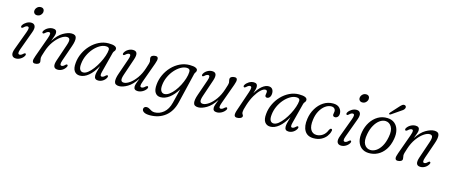

<svg xmlns="http://www.w3.org/2000/svg" viewBox="-53 -1347 5354 2285"><g transform="rotate(15 2624.5 -205.0)"><path d="M214 -553.5Q192.5 -553.5 180.5 -567Q168.5 -580.5 170.5 -601Q173 -623.5 190.8 -641.2Q208.5 -659 235.5 -659Q257.5 -659 269 -645.5Q280.5 -632 278.5 -611Q276 -589 258.2 -571.2Q240.5 -553.5 214 -553.5ZM128.5 -114.5Q115 -78.5 117.2 -62.8Q119.5 -47 136.5 -47Q145 -47 155.2 -52.2Q165.5 -57.5 179 -70.5Q193 -83 201 -78.5Q207 -76 207.5 -67.5Q208 -59 201.5 -48Q187 -23.5 160 -7.5Q133 8.5 103.5 8.5Q67.5 8.5 54.8 -18.5Q42 -45.5 63 -100.5L147 -327.5Q160.5 -363.5 158.8 -380Q157 -396.5 140 -396.5Q121 -396.5 96.5 -372Q90 -366.5 84.5 -364Q79 -361.5 73.5 -364Q67.5 -367 67 -375.5Q66.5 -384 73 -394Q88.5 -418.5 116.2 -434.8Q144 -451 172 -451Q207.5 -451 220 -423.8Q232.5 -396.5 211.5 -341Z M336.5 -364.5Q330 -367.5 329.5 -376.2Q329 -385 335.5 -394.5Q352.5 -420.5 381 -435.8Q409.5 -451 439 -451Q488 -451 488 -407.5Q488 -391.5 480.5 -369Q473 -346.5 456 -302Q509 -383.5 567.2 -417.2Q625.5 -451 670.5 -451Q722.5 -451 729.8 -413.2Q737 -375.5 712.5 -307L645.5 -113.5Q622.5 -48 653 -48Q662 -48 671.5 -52.8Q681 -57.5 694.5 -71.5Q708 -83.5 715.5 -79Q729 -72 717 -50Q700.5 -22 674.8 -6.8Q649 8.5 619.5 8.5Q544 8.5 580 -97L649.5 -302Q667.5 -354.5 661 -375.5Q654.5 -396.5 626.5 -396.5Q595 -396.5 554 -368Q513 -339.5 474.5 -286.8Q436 -234 412.5 -160.5Q398 -117 393.8 -100.8Q389.5 -84.5 389.5 -75Q389.5 -64 392.8 -52.8Q396 -41.5 396 -28.5Q396 -11.5 379.8 -1.5Q363.5 8.5 338.5 8.5Q314 8.5 309.2 -12.2Q304.5 -33 322.5 -80.5L410.5 -325.5Q424.5 -365 423 -381Q421.5 -397 405 -397Q385.5 -397 360.5 -373Q345.5 -360 336.5 -364.5Z M1136 -102.5Q1128.5 -73.5 1131.5 -60.5Q1134.5 -47.5 1148.5 -47.5Q1167 -47.5 1190.5 -71Q1204 -84 1212.5 -79.5Q1225 -74 1214 -50.5Q1200.5 -25 1174.5 -8.2Q1148.5 8.5 1117 8.5Q1069.5 8.5 1069.5 -40.5Q1069.5 -57 1074.8 -82Q1080 -107 1096.5 -163.5Q1049 -77 996.5 -34.2Q944 8.5 891.5 8.5Q847 8.5 823.2 -24.8Q799.5 -58 806.5 -127Q812 -188.5 839 -246.5Q866 -304.5 909.8 -350.8Q953.5 -397 1009 -424.2Q1064.5 -451.5 1126 -451.5Q1228.5 -451.5 1226.5 -406Q1226 -390.5 1215.8 -380.2Q1205.5 -370 1201 -354.5ZM872 -135Q866 -85.5 879.8 -62Q893.5 -38.5 920.5 -38.5Q948 -38.5 978.2 -62.5Q1008.5 -86.5 1037.8 -125.5Q1067 -164.5 1091 -210.2Q1115 -256 1129.8 -300Q1144.5 -344 1146.5 -377Q1148 -410 1104 -410Q1066.5 -410 1028 -387.2Q989.5 -364.5 956 -325.8Q922.5 -287 900 -237.8Q877.5 -188.5 872 -135Z M1708 -78Q1714 -75 1714.5 -66.2Q1715 -57.5 1709 -48.5Q1693 -23.5 1664.2 -7.5Q1635.5 8.5 1606 8.5Q1556.5 8.5 1556.5 -35Q1556.5 -51 1564 -73.5Q1571.5 -96 1588.5 -140.5Q1535.5 -59 1478 -25.2Q1420.5 8.5 1376 8.5Q1324 8.5 1316.8 -29.2Q1309.5 -67 1334 -135.5L1401 -329Q1424 -394 1393.5 -394Q1374 -394 1351 -372.5Q1336 -359 1328.5 -363.5Q1314.5 -369.5 1327.5 -393.5Q1341 -418 1368.8 -434.5Q1396.5 -451 1427 -451Q1502.5 -451 1466.5 -345.5L1397 -140.5Q1379 -88 1385.5 -67Q1392 -46 1420 -46Q1451 -46 1491.8 -74.5Q1532.5 -103 1570.5 -155.8Q1608.5 -208.5 1632 -281.5Q1646.5 -325.5 1651 -341.8Q1655.5 -358 1655.5 -367.5Q1655.5 -378.5 1652 -389.5Q1648.5 -400.5 1648.5 -413.5Q1648.5 -431 1664.8 -441Q1681 -451 1706.5 -451Q1731 -451 1735.5 -430.2Q1740 -409.5 1722.5 -362L1634 -117Q1619.5 -77.5 1621.2 -61.5Q1623 -45.5 1640 -45.5Q1649 -45.5 1659.5 -50.8Q1670 -56 1684.5 -70Q1700 -82.5 1708 -78Z M2113.5 9.5Q2085.5 126.5 2007.8 187.5Q1930 248.5 1819 248.5Q1770.5 248.5 1746.5 234.2Q1722.5 220 1722.5 198Q1722.5 182.5 1733.2 173.2Q1744 164 1761 164Q1777.5 164 1792.8 173.2Q1808 182.5 1825.2 191.5Q1842.5 200.5 1863.5 200.5Q1924 200.5 1974.8 158.5Q2025.5 116.5 2046.5 32L2090 -144Q2046 -70.5 1993.5 -31.2Q1941 8 1886.5 8Q1841.5 8 1819 -26.8Q1796.5 -61.5 1803.5 -128.5Q1809 -190 1835.8 -247.8Q1862.5 -305.5 1906.2 -351.8Q1950 -398 2006 -425Q2062 -452 2125.5 -452Q2175.5 -452 2199.8 -440.2Q2224 -428.5 2222.5 -410Q2222 -395 2213.8 -385.5Q2205.5 -376 2201.5 -359ZM1869 -139Q1863.5 -91 1878 -66Q1892.5 -41 1921 -41Q1949.5 -41 1979.8 -63Q2010 -85 2038.2 -121Q2066.5 -157 2089 -200.8Q2111.5 -244.5 2125.5 -289Q2139.5 -333.5 2140.5 -371Q2142 -411 2099.5 -411Q2063 -411 2024.8 -388.8Q1986.5 -366.5 1953 -328.2Q1919.5 -290 1897 -241Q1874.5 -192 1869 -139Z M2682.5 -78Q2688.5 -75 2689 -66.2Q2689.5 -57.5 2683.5 -48.5Q2667.5 -23.5 2638.8 -7.5Q2610 8.5 2580.5 8.5Q2531 8.5 2531 -35Q2531 -51 2538.5 -73.5Q2546 -96 2563 -140.5Q2510 -59 2452.5 -25.2Q2395 8.5 2350.5 8.5Q2298.5 8.5 2291.2 -29.2Q2284 -67 2308.5 -135.5L2375.5 -329Q2398.5 -394 2368 -394Q2348.5 -394 2325.5 -372.5Q2310.5 -359 2303 -363.5Q2289 -369.5 2302 -393.5Q2315.5 -418 2343.2 -434.5Q2371 -451 2401.5 -451Q2477 -451 2441 -345.5L2371.5 -140.5Q2353.5 -88 2360 -67Q2366.5 -46 2394.5 -46Q2425.5 -46 2466.2 -74.5Q2507 -103 2545 -155.8Q2583 -208.5 2606.5 -281.5Q2621 -325.5 2625.5 -341.8Q2630 -358 2630 -367.5Q2630 -378.5 2626.5 -389.5Q2623 -400.5 2623 -413.5Q2623 -431 2639.2 -441Q2655.5 -451 2681 -451Q2705.5 -451 2710 -430.2Q2714.5 -409.5 2697 -362L2608.5 -117Q2594 -77.5 2595.8 -61.5Q2597.5 -45.5 2614.5 -45.5Q2623.5 -45.5 2634 -50.8Q2644.5 -56 2659 -70Q2674.5 -82.5 2682.5 -78Z M2817.5 -363.5Q2811 -365.5 2809 -372.8Q2807 -380 2812.5 -390Q2826.5 -415 2855 -433Q2883.5 -451 2915 -451Q2961.5 -451 2961.5 -406.5Q2961.5 -390.5 2956 -369.8Q2950.5 -349 2942 -323.5Q2977.5 -384.5 3018.2 -417.8Q3059 -451 3097 -451Q3127.5 -451 3143.2 -432.2Q3159 -413.5 3159 -381.5Q3159 -350 3145.2 -332Q3131.5 -314 3111.5 -314Q3099.5 -314 3093.8 -321Q3088 -328 3088 -338.5Q3088 -347.5 3090.5 -356.2Q3093 -365 3093 -377.5Q3093 -402 3070.5 -402Q3046 -402 3014.2 -372.5Q2982.5 -343 2951.2 -290Q2920 -237 2897.5 -166.5Q2884.5 -126.5 2880.2 -106.8Q2876 -87 2876 -73.5Q2876 -57 2884 -47.5Q2892 -38 2892 -27.5Q2892 -11.5 2873.2 -1.5Q2854.5 8.5 2828.5 8.5Q2800 8.5 2795.2 -14Q2790.5 -36.5 2809 -88L2888 -320.5Q2901.5 -360 2900.8 -378.5Q2900 -397 2882 -397Q2873 -397 2863 -391.5Q2853 -386 2839 -372.5Q2825 -360.5 2817.5 -363.5Z M3482.5 -102.5Q3475 -73.5 3478 -60.5Q3481 -47.5 3495 -47.5Q3513.5 -47.5 3537 -71Q3550.5 -84 3559 -79.5Q3571.5 -74 3560.5 -50.5Q3547 -25 3521 -8.2Q3495 8.5 3463.5 8.5Q3416 8.5 3416 -40.5Q3416 -57 3421.2 -82Q3426.5 -107 3443 -163.5Q3395.5 -77 3343 -34.2Q3290.5 8.5 3238 8.5Q3193.5 8.5 3169.8 -24.8Q3146 -58 3153 -127Q3158.5 -188.5 3185.5 -246.5Q3212.5 -304.5 3256.2 -350.8Q3300 -397 3355.5 -424.2Q3411 -451.5 3472.5 -451.5Q3575 -451.5 3573 -406Q3572.5 -390.5 3562.2 -380.2Q3552 -370 3547.5 -354.5ZM3218.5 -135Q3212.5 -85.5 3226.2 -62Q3240 -38.5 3267 -38.5Q3294.5 -38.5 3324.8 -62.5Q3355 -86.5 3384.2 -125.5Q3413.5 -164.5 3437.5 -210.2Q3461.5 -256 3476.2 -300Q3491 -344 3493 -377Q3494.5 -410 3450.5 -410Q3413 -410 3374.5 -387.2Q3336 -364.5 3302.5 -325.8Q3269 -287 3246.5 -237.8Q3224 -188.5 3218.5 -135Z M3880 -413Q3843 -413 3806.8 -387Q3770.5 -361 3744 -313.8Q3717.5 -266.5 3709.5 -203.5Q3698.5 -121 3722.8 -79.8Q3747 -38.5 3796 -38.5Q3835.5 -38.5 3870.5 -62.5Q3905.5 -86.5 3924.5 -136Q3935 -155 3947.5 -155Q3954.5 -155 3958.8 -148Q3963 -141 3958 -126.5Q3951 -94.5 3927.8 -63.5Q3904.5 -32.5 3865.2 -12Q3826 8.5 3771.5 8.5Q3695 8.5 3661.2 -47.2Q3627.5 -103 3642 -197.5Q3652 -267 3686.8 -325Q3721.5 -383 3774.2 -417.5Q3827 -452 3892 -452Q3946 -452 3973 -423.2Q4000 -394.5 4000 -356.5Q4000 -329.5 3986.5 -314.5Q3973 -299.5 3954 -299.5Q3925.5 -299.5 3926 -326.5Q3926 -335.5 3928.8 -345Q3931.5 -354.5 3931.5 -365.5Q3931.5 -387 3917.8 -400Q3904 -413 3880 -413Z M4222 -553.5Q4200.5 -553.5 4188.5 -567Q4176.5 -580.5 4178.5 -601Q4181 -623.5 4198.8 -641.2Q4216.5 -659 4243.5 -659Q4265.5 -659 4277 -645.5Q4288.5 -632 4286.5 -611Q4284 -589 4266.2 -571.2Q4248.5 -553.5 4222 -553.5ZM4136.5 -114.5Q4123 -78.5 4125.2 -62.8Q4127.5 -47 4144.5 -47Q4153 -47 4163.2 -52.2Q4173.5 -57.5 4187 -70.5Q4201 -83 4209 -78.5Q4215 -76 4215.5 -67.5Q4216 -59 4209.5 -48Q4195 -23.5 4168 -7.5Q4141 8.5 4111.5 8.5Q4075.5 8.5 4062.8 -18.5Q4050 -45.5 4071 -100.5L4155 -327.5Q4168.5 -363.5 4166.8 -380Q4165 -396.5 4148 -396.5Q4129 -396.5 4104.5 -372Q4098 -366.5 4092.5 -364Q4087 -361.5 4081.5 -364Q4075.5 -367 4075 -375.5Q4074.5 -384 4081 -394Q4096.5 -418.5 4124.2 -434.8Q4152 -451 4180 -451Q4215.5 -451 4228 -423.8Q4240.5 -396.5 4219.5 -341Z M4562.5 -451.5Q4616 -449.5 4651 -420.8Q4686 -392 4699.2 -342.8Q4712.5 -293.5 4701 -230.5Q4687 -151 4650 -96.8Q4613 -42.5 4560.5 -15.8Q4508 11 4447 8.5Q4396.5 6.5 4361.2 -21Q4326 -48.5 4312 -97.8Q4298 -147 4310.5 -213.5Q4323 -282.5 4358 -337.2Q4393 -392 4445.2 -423Q4497.5 -454 4562.5 -451.5ZM4460.5 -31.5Q4495.5 -30 4530.5 -52.5Q4565.5 -75 4593 -121.2Q4620.5 -167.5 4633.5 -237.5Q4650 -321 4623.2 -365.2Q4596.5 -409.5 4550 -411.5Q4513 -413 4477.8 -387.8Q4442.5 -362.5 4415.8 -315.5Q4389 -268.5 4377 -205Q4360.5 -119.5 4386.2 -76.5Q4412 -33.5 4460.5 -31.5ZM4652.5 -610Q4671.5 -632 4686.8 -644.5Q4702 -657 4719 -653.5Q4732 -651 4736.2 -640Q4740.5 -629 4735 -616.5Q4729.5 -603.5 4716.8 -593Q4704 -582.5 4685.5 -571.5L4586 -503Q4573 -495.5 4567.5 -503Q4564 -507 4566.8 -512.5Q4569.5 -518 4574 -523.5Z M4805.5 -364.5Q4799 -367.5 4798.5 -376.2Q4798 -385 4804.5 -394.5Q4821.5 -420.5 4850 -435.8Q4878.5 -451 4908 -451Q4957 -451 4957 -407.5Q4957 -391.5 4949.5 -369Q4942 -346.5 4925 -302Q4978 -383.5 5036.2 -417.2Q5094.5 -451 5139.5 -451Q5191.5 -451 5198.8 -413.2Q5206 -375.5 5181.5 -307L5114.5 -113.5Q5091.5 -48 5122 -48Q5131 -48 5140.5 -52.8Q5150 -57.5 5163.5 -71.5Q5177 -83.5 5184.5 -79Q5198 -72 5186 -50Q5169.5 -22 5143.8 -6.8Q5118 8.5 5088.5 8.5Q5013 8.5 5049 -97L5118.5 -302Q5136.5 -354.5 5130 -375.5Q5123.5 -396.5 5095.5 -396.5Q5064 -396.5 5023 -368Q4982 -339.5 4943.5 -286.8Q4905 -234 4881.5 -160.5Q4867 -117 4862.8 -100.8Q4858.5 -84.5 4858.5 -75Q4858.5 -64 4861.8 -52.8Q4865 -41.5 4865 -28.5Q4865 -11.5 4848.8 -1.5Q4832.5 8.5 4807.5 8.5Q4783 8.5 4778.2 -12.2Q4773.5 -33 4791.5 -80.5L4879.5 -325.5Q4893.5 -365 4892 -381Q4890.5 -397 4874 -397Q4854.5 -397 4829.5 -373Q4814.5 -360 4805.5 -364.5Z"/></g></svg>

Font: Fraunces 72pt SuperSoft Light
Style: Italic
Weight: 300
Italic angle: -16°
Version: Version 1.000;[b76b70a41]